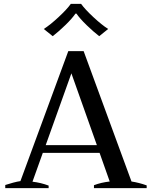

<svg xmlns="http://www.w3.org/2000/svg" viewBox="-20 -967 781 987"><path d="M251 -781 205 -818Q238 -839 281 -879Q324 -919 344 -947H397Q417 -919 460 -879Q503 -839 536 -818L490 -781Q459 -805 425 -838Q391 -871 373 -897H368Q350 -871 316 -838Q282 -805 251 -781ZM734 -14V0H463V-15Q500 -29 544 -34L492 -181H200L147 -33Q190 -28 230 -13V0H7V-16Q25 -22 47.5 -28Q70 -34 85 -36L331 -704H410L656 -34Q695 -28 734 -14ZM478 -221 347 -590 215 -221Z"/></svg>

Font: Trirong Medium
Style: Regular
Weight: 500
Designer: Katatrad Team
Foundry: CadsonDemak
Version: Version 1.001